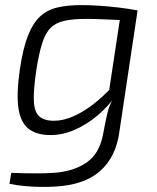

<svg xmlns="http://www.w3.org/2000/svg" viewBox="-20 -517 613 752"><path d="M455 -477H519L448 -4Q442 45 423.5 84Q405 123 373.5 151.5Q342 180 297 195.5Q252 211 192 214Q176 215 145 215Q114 215 79.5 212Q45 209 17 203L24 160Q48 161 73 161.5Q98 162 127 162Q156 162 190 160Q267 155 318.5 120Q370 85 384 7Q392 -36 399.5 -69Q407 -102 420 -125L403 -134ZM298 -497Q333 -497 370 -494.5Q407 -492 444.5 -487.5Q482 -483 515 -477L487 -437Q432 -439 391 -441Q350 -443 319 -443Q266 -443 232 -435.5Q198 -428 177.5 -407Q157 -386 144.5 -345.5Q132 -305 122 -241Q111 -166 112.5 -123Q114 -80 133 -62Q152 -44 191 -44Q226 -44 264 -60Q302 -76 342.5 -106.5Q383 -137 424 -182L438 -149Q406 -102 363.5 -66Q321 -30 273.5 -9Q226 12 178 12Q123 12 91.5 -13Q60 -38 52 -94.5Q44 -151 58 -247Q70 -327 89 -376Q108 -425 136 -451.5Q164 -478 204 -487.5Q244 -497 298 -497Z"/></svg>

Font: Exo 2 Light
Style: Italic
Weight: 300
Italic angle: -8°
Designer: Natanael Gama
Foundry: Natanael Gama
Version: Version 2.010